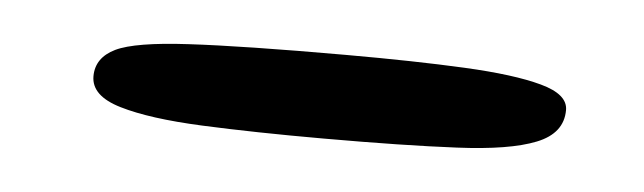

<svg xmlns="http://www.w3.org/2000/svg" viewBox="-24 -587 493 147"><g transform="rotate(5 223.0 -513.5)"><path d="M226.4 -481.1Q173.4 -481.1 133 -482.9Q92.5 -484.7 69.7 -491.5Q46.9 -498.2 46.9 -513.3Q46.9 -527.6 61.7 -534.8Q76.4 -541.9 117.5 -544.1Q158.6 -546.4 237.8 -546.4Q290.7 -546.4 329.2 -544.5Q367.7 -542.6 388.7 -536.8Q409.6 -531.1 409.6 -519Q409.6 -501.1 389.5 -493.1Q369.3 -485 328.8 -483.1Q288.3 -481.1 226.4 -481.1Z"/></g></svg>

Font: Gluten Thin
Style: Regular
Weight: 100
Designer: Tyler Finck
Foundry: Etcetera Type Company
Version: Version 1.300